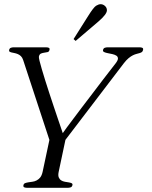

<svg xmlns="http://www.w3.org/2000/svg" viewBox="-20 -891 723 911"><path d="M658.7 -653.8Q657.2 -647 653.1 -644Q648.9 -641.1 642.6 -639.2Q636.2 -637.2 628.2 -635.3Q620.1 -633.3 610.6 -628.7Q601.1 -624 590.3 -615.2Q579.6 -606.4 567.9 -591.3L290.5 -227.5L258.3 -75.2Q254.9 -58.6 258.8 -49.3Q262.7 -40 270.3 -35.2Q277.8 -30.3 287.8 -28.6Q297.9 -26.9 306.2 -25.6Q314.5 -24.4 319.8 -21.7Q325.2 -19 323.7 -12.7Q321.8 -4.4 315.4 -2.2Q309.1 0 302.7 0H107.4Q101.1 0 95.2 -2.2Q89.4 -4.4 91.3 -12.7Q92.8 -19.5 99.1 -22Q105.5 -24.4 114.3 -25.9Q123 -27.3 133.3 -28.6Q143.6 -29.8 153.3 -34.7Q163.1 -39.6 170.7 -48.8Q178.2 -58.1 182.1 -75.2L214.4 -227.1L89.8 -606.4Q85.9 -618.2 79.3 -624.5Q72.8 -630.9 64.7 -634.3Q56.6 -637.7 48.8 -639.2Q41 -640.6 34.9 -642.1Q28.8 -643.6 25.4 -646Q22 -648.4 23.4 -654.3Q25.4 -662.1 31.7 -664.3Q38.1 -666.5 44.4 -666.5H198.7Q205.6 -666.5 211.2 -664.3Q216.8 -662.1 214.8 -654.3Q212.9 -645.5 205.8 -643.8Q198.7 -642.1 190.4 -641.1Q182.1 -640.1 174.6 -637Q167 -633.8 164.6 -622.6Q163.6 -618.7 167.5 -602.5Q171.4 -586.4 178.5 -562.5Q185.5 -538.6 194.8 -508.8Q204.1 -479 214.4 -447.8Q224.6 -416.5 234.9 -386Q245.1 -355.5 253.9 -329.6Q262.7 -303.7 269 -285.2Q275.4 -266.6 277.8 -259.3Q282.7 -266.6 296.1 -284.9Q309.6 -303.2 328.4 -328.1Q347.2 -353 369.1 -382.1Q391.1 -411.1 413.6 -440.4Q439.9 -475.6 468.5 -512.7Q497.1 -549.8 529.3 -591.3Q540 -605.5 539.6 -614Q539.1 -622.6 531.7 -627.2Q524.4 -631.8 513.2 -634.3Q502 -636.7 491.7 -638.7Q481.4 -640.6 474.4 -643.8Q467.3 -647 468.8 -653.8Q470.7 -662.1 477.3 -664.3Q483.9 -666.5 490.2 -666.5H643.1Q649.4 -666.5 655 -664.3Q660.6 -662.1 658.7 -653.8ZM338.9 -696.8 329.1 -705.6 398.4 -815.4Q423.8 -856 436 -863.8Q448.2 -871.1 457.5 -871.1Q468.8 -871.1 478 -862.8Q487.3 -854.5 487.3 -842.3Q487.3 -823.7 448.2 -790Z"/></svg>

Font: Atsinvsda
Style: Italic
Weight: 400
Italic angle: -12°
Designer: Al Webster
Foundry: Al Webster and Michael Everson
Version: Version 2.000